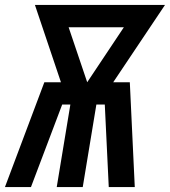

<svg xmlns="http://www.w3.org/2000/svg" viewBox="-38 -755 686 775"><path d="M-18 0 141 -423H208L103 -735H628L419 -423H486L506 0H401L385 -333H351L296 0H191L246 -333H213L87 0ZM314 -423 462 -645H239Z"/></svg>

Font: Iosevka Curly SmBdExObl
Style: Regular
Weight: 600
Width: 7
Italic angle: -9°
Monospace: yes
Designer: Belleve Invis
Foundry: Belleve Invis
Version: Version 11.1.0; ttfautohint (v1.8.3)